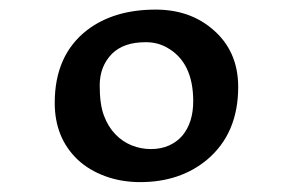

<svg xmlns="http://www.w3.org/2000/svg" viewBox="-20 -863 601 394"><path d="M267.6 -489.3Q229 -489.3 195.8 -501.5Q162.6 -513.7 139.6 -535.2Q92.3 -580.1 92.3 -651.9Q92.3 -749.5 158.2 -800.8Q213.4 -843.3 299.3 -843.3Q369.1 -843.3 416 -803.2Q468.8 -758.8 468.8 -684.6Q468.8 -588.9 404.8 -535.2Q349.6 -489.3 267.6 -489.3ZM354.5 -585Q376.5 -611.8 376.5 -655.3Q376.5 -735.8 322.3 -765.6Q303.2 -776.4 279.5 -776.4Q255.9 -776.4 239 -770.5Q222.2 -764.6 210 -752.9Q184.6 -727.1 184.6 -687.7Q184.6 -648.4 193.4 -625.5Q202.1 -602.5 216.8 -587.4Q231.4 -572.3 250.2 -564.7Q269 -557.1 289.8 -557.1Q310.5 -557.1 326.9 -564.5Q343.3 -571.8 354.5 -585Z"/></svg>

Font: Quando
Style: Regular
Weight: 400
Version: Version 1.002